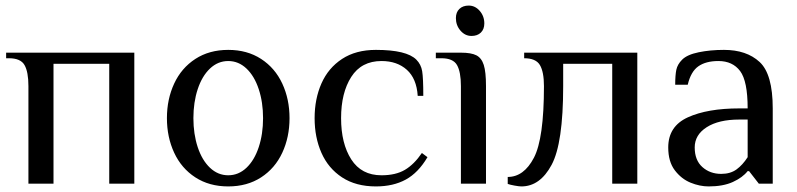

<svg xmlns="http://www.w3.org/2000/svg" viewBox="-20 -659 2860 689"><path d="M82 -350Q82 -401 68 -425.5Q54 -450 12 -450H2V-470H462V0H372V-430H172V0H82Z M579 -235Q579 -303 605 -359Q631 -415 681 -447.5Q731 -480 799 -480Q867 -480 917 -447.5Q967 -415 993 -359Q1019 -303 1019 -235Q1019 -167 993 -111Q967 -55 917 -22.5Q867 10 799 10Q731 10 681 -22.5Q631 -55 605 -111Q579 -167 579 -235ZM924 -235Q924 -292 908.5 -339Q893 -386 864.5 -413Q836 -440 799 -440Q762 -440 733.5 -413Q705 -386 689.5 -339Q674 -292 674 -235Q674 -178 689.5 -131Q705 -84 733.5 -57Q762 -30 799 -30Q836 -30 864.5 -57Q893 -84 908.5 -131Q924 -178 924 -235Z M1109 -235Q1109 -304 1133.5 -359.5Q1158 -415 1207.5 -447.5Q1257 -480 1329 -480Q1439 -480 1474 -445Q1491 -428 1495 -403.5Q1499 -379 1499 -315H1479Q1475 -377 1440 -408.5Q1405 -440 1349 -440Q1277 -440 1240.5 -383Q1204 -326 1204 -235Q1204 -144 1240.5 -87Q1277 -30 1349 -30Q1400 -30 1433 -49.5Q1466 -69 1494 -110L1514 -95Q1481 -39 1436 -14.5Q1391 10 1329 10Q1257 10 1207.5 -22.5Q1158 -55 1133.5 -110.5Q1109 -166 1109 -235Z M1616 -594Q1616 -615 1628.5 -627Q1641 -639 1662 -639Q1685 -639 1701.5 -620Q1718 -601 1718 -575Q1718 -554 1705.5 -542Q1693 -530 1672 -530Q1649 -530 1632.5 -549Q1616 -568 1616 -594ZM1634 -350Q1634 -401 1620 -425.5Q1606 -450 1564 -450H1544V-470H1634Q1671 -470 1689.5 -460.5Q1708 -451 1716 -426Q1724 -401 1724 -350V0H1634Z M1802 1V-24Q1860 -24 1896 -93Q1932 -162 1932 -350Q1932 -401 1917.5 -425.5Q1903 -450 1861 -450V-470H2267V0H2177V-430H2001V-350Q2001 -145 1959.5 -67.5Q1918 10 1851 10Q1843 10 1826.5 7Q1810 4 1802 1Z M2378 -130Q2378 -206 2448.5 -238Q2519 -270 2633 -270H2663Q2663 -368 2636 -404Q2609 -440 2558 -440Q2513 -440 2486 -421Q2459 -402 2448 -355H2403Q2403 -389 2407 -408.5Q2411 -428 2428 -445Q2446 -463 2487.5 -471.5Q2529 -480 2578 -480Q2659 -480 2706 -436.5Q2753 -393 2753 -270V0H2703L2668 -45H2663Q2645 -22 2610 -6Q2575 10 2523 10Q2491 10 2458 -3.5Q2425 -17 2401.5 -48Q2378 -79 2378 -130ZM2663 -95V-230H2633Q2559 -230 2516 -202.5Q2473 -175 2473 -130Q2473 -84 2500.5 -59.5Q2528 -35 2568 -35Q2601 -35 2623 -51Q2645 -67 2663 -95Z"/></svg>

Font: Philosopher
Style: Regular
Weight: 400
Designer: Jovanny Lemonad
Foundry: Jovanny Lemonad
Version: Version 2.000